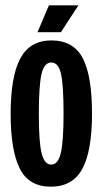

<svg xmlns="http://www.w3.org/2000/svg" viewBox="-20 -691 385 722"><path d="M171 11Q88 11 54 -58Q20 -127 20 -262Q20 -404 56.5 -471.5Q93 -539 173 -539Q256 -539 291 -472.5Q326 -406 326 -264Q326 -123 289.5 -56Q253 11 171 11ZM173 -72Q198 -72 208.5 -115Q219 -158 219 -264Q219 -369 209.5 -412.5Q200 -456 173 -456Q146 -456 136 -412Q126 -368 126 -261Q126 -157 136.5 -114.5Q147 -72 173 -72ZM209 -570H121L164 -671H275Z"/></svg>

Font: Bricolage Grotesque 96pt Condensed Medium
Style: Regular
Weight: 500
Width: 3
Designer: Mathieu Triay
Foundry: Atelier Triay
Version: Version 1.001; ttfautohint (v1.8.4.7-5d5b);gftools[0.9.33.de